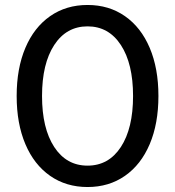

<svg xmlns="http://www.w3.org/2000/svg" viewBox="-20 -736 704 772"><path d="M47 -350Q47 -461 82 -543.5Q117 -626 181.5 -671Q246 -716 332 -716Q418 -716 482.5 -671Q547 -626 582 -543.5Q617 -461 617 -350Q617 -239 582 -156.5Q547 -74 482.5 -29Q418 16 332 16Q246 16 181.5 -29Q117 -74 82 -156.5Q47 -239 47 -350ZM332 -70Q417 -70 466 -145Q515 -220 515 -350Q515 -480 466 -555Q417 -630 332 -630Q247 -630 198 -555Q149 -480 149 -350Q149 -220 198 -145Q247 -70 332 -70Z"/></svg>

Font: MedMera Sans Display
Style: Regular
Weight: 500
Designer: Kasper Nordkvist
Foundry: UNCUT.wtf
Version: Version 1.300